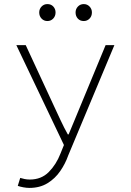

<svg xmlns="http://www.w3.org/2000/svg" viewBox="-20 -701 640 940"><path d="M124 219Q110 219 94 216Q78 213 67 209L79 170Q88 173 100.5 175.5Q113 178 126 178Q182 178 218.5 141.5Q255 105 276 51L293 9L60 -480H106L246 -178Q260 -148 277 -111.5Q294 -75 312 -43H316Q330 -75 344.5 -111.5Q359 -148 372 -178L497 -480H540L314 60Q300 100 275 136.5Q250 173 212.5 196Q175 219 124 219ZM212 -598Q195 -598 183.5 -610Q172 -622 172 -640Q172 -657 183.5 -669Q195 -681 212 -681Q230 -681 241 -669Q252 -657 252 -640Q252 -622 240.5 -610Q229 -598 212 -598ZM390 -598Q372 -598 361 -610Q350 -622 350 -640Q350 -657 361.5 -669Q373 -681 390 -681Q407 -681 418.5 -669Q430 -657 430 -640Q430 -622 418.5 -610Q407 -598 390 -598Z"/></svg>

Font: Source Code Pro ExtraLight Light
Style: Regular
Weight: 300
Monospace: yes
Version: Version 1.018;hotconv 1.0.116;makeotfexe 2.5.65601